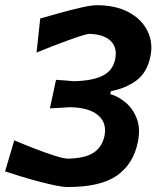

<svg xmlns="http://www.w3.org/2000/svg" viewBox="-23 -722 622 754"><path d="M242.5 12.5Q225 12.5 195.5 6.5Q166 0.5 130.8 -8.8Q95.5 -18 60.5 -28.8Q25.5 -39.5 -3 -49L33 -171Q71.5 -154.5 114.2 -138Q157 -121.5 192.5 -110.2Q228 -99 243.5 -99Q311 -100.5 344.2 -122.2Q377.5 -144 387 -187Q398 -238.5 362.5 -269.2Q327 -300 250.5 -301Q228.5 -299.5 211.2 -298.5Q194 -297.5 173 -296.5L197 -408.5Q214 -407.5 230.5 -406.2Q247 -405 267 -403Q342.5 -405 381.2 -425.2Q420 -445.5 429 -488Q439 -535 411.5 -561.2Q384 -587.5 328 -589Q321 -589 299 -582.2Q277 -575.5 246.8 -564.5Q216.5 -553.5 183.2 -540.8Q150 -528 120.5 -515.5L135 -649.5Q167.5 -658.5 211 -670.8Q254.5 -683 294.8 -692.2Q335 -701.5 357 -701.5Q431.5 -701.5 482.5 -674Q533.5 -646.5 556.2 -600.5Q579 -554.5 567.5 -499.5Q554 -435.5 511.5 -405Q469 -374.5 412.5 -364L410 -352.5Q440.5 -344 469.8 -319.8Q499 -295.5 514.2 -256.2Q529.5 -217 518 -162.5Q500 -77 435.8 -32.2Q371.5 12.5 242.5 12.5Z"/></svg>

Font: Commissioner Loud SemiBold
Style: Italic
Weight: 600
Italic angle: -12°
Designer: Kostas Bartsokas
Foundry: Kostas Bartsokas
Version: Version 1.000; ttfautohint (v1.8.3)